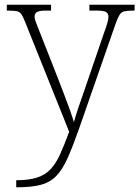

<svg xmlns="http://www.w3.org/2000/svg" viewBox="-20 -556 592 816"><path d="M49 210Q103 210 138 198.5Q173 187 196 162Q219 137 236.5 97.5Q254 58 274 4L87 -462Q78 -485 71 -495.5Q64 -506 51 -508.5Q38 -511 12 -511H9V-536H197V-511H176Q146 -511 136.5 -504.5Q127 -498 127 -485Q127 -475 133.5 -459Q140 -443 154 -407L229 -216Q240 -187 253 -153.5Q266 -120 277 -89Q288 -58 294 -37Q303 -69 314.5 -102.5Q326 -136 341 -179L423 -419Q431 -440 436 -457.5Q441 -475 441 -484Q441 -498 431.5 -504.5Q422 -511 391 -511H360V-536H552V-511H549Q522 -511 509 -508Q496 -505 488.5 -493.5Q481 -482 472 -457L317 -12Q290 65 268 114.5Q246 164 219.5 191.5Q193 219 153.5 229.5Q114 240 52 240H49Z"/></svg>

Font: Noto Serif Hentaigana ExtraLight
Style: Regular
Weight: 200
Designer: Kazuhiro Yamada
Foundry: nipponia
Version: Version 1.000